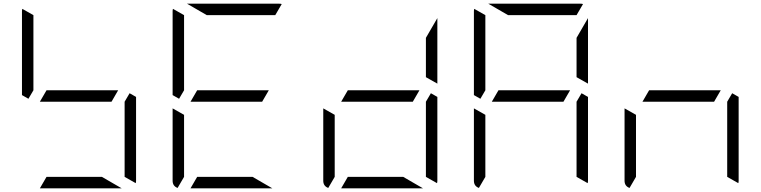

<svg xmlns="http://www.w3.org/2000/svg" viewBox="-20 -1020 4120 1040"><path d="M584 -469H408H196L232 -531H408H620ZM161 -531 134 -485 99 -505V-959Q99 -968 101 -972L161 -938V-735ZM532 -62 639 0H408H196L232 -62H408ZM682 -515 717 -495V-41Q717 -32 715 -28L655 -62V-265V-469Z M1400 -469H1224H1012L1048 -531H1224H1436ZM977 -531 950 -485 915 -505V-959Q915 -968 917 -972L977 -938V-735ZM1348 -62 1455 0H1224H1012L1048 -62H1224ZM942 -2Q915 -12 915 -41V-433L977 -398V-265V-62ZM1100 -938 993 -1000H1224H1492Q1502 -1000 1506 -998L1471 -938H1224Z M2216 -469H2040H1828L1864 -531H2040H2252ZM2164 -62 2271 0H2040H1828L1864 -62H2040ZM2314 -515 2349 -495V-41Q2349 -32 2347 -28L2287 -62V-265V-469ZM1758 -2Q1731 -12 1731 -41V-433L1793 -398V-265V-62ZM2287 -815 2349 -922V-567L2287 -602V-735Z M3032 -469H2856H2644L2680 -531H2856H3068ZM2609 -531 2582 -485 2547 -505V-959Q2547 -968 2549 -972L2609 -938V-735ZM3130 -515 3165 -495V-41Q3165 -32 3163 -28L3103 -62V-265V-469ZM2574 -2Q2547 -12 2547 -41V-433L2609 -398V-265V-62ZM2732 -938 2625 -1000H2856H3124Q3134 -1000 3138 -998L3103 -938H2856ZM3103 -815 3165 -922V-567L3103 -602V-735Z M3848 -469H3672H3460L3496 -531H3672H3884ZM3946 -515 3981 -495V-41Q3981 -32 3979 -28L3919 -62V-265V-469ZM3390 -2Q3363 -12 3363 -41V-433L3425 -398V-265V-62Z"/></svg>

Font: DSEG7 Modern Mini
Style: Light
Weight: 300
Designer: Keshikan(Twitter:@keshinomi_88pro)
Version: Version 0.46